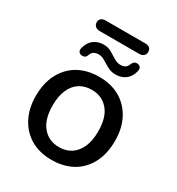

<svg xmlns="http://www.w3.org/2000/svg" viewBox="-184 -887 934 1013"><g transform="rotate(30 282.5 -381.0)"><path d="M283 9Q209 9 155.5 -22Q102 -53 72 -110Q42 -167 42 -244Q42 -303 59 -349Q76 -395 107.5 -428.5Q139 -462 183.5 -479.5Q228 -497 283 -497Q356 -497 409.5 -466Q463 -435 493 -378.5Q523 -322 523 -244Q523 -186 506 -139Q489 -92 457.5 -59Q426 -26 381.5 -8.5Q337 9 283 9ZM283 -69Q324 -69 355 -89Q386 -109 403.5 -148Q421 -187 421 -244Q421 -330 383 -374Q345 -418 283 -418Q241 -418 210 -398.5Q179 -379 161.5 -340Q144 -301 144 -244Q144 -159 182 -114Q220 -69 283 -69ZM163 -707Q146 -707 136 -716Q126 -725 126 -739Q126 -755 136 -763Q146 -771 163 -771H403Q421 -771 430.5 -763Q440 -755 440 -739Q440 -725 430.5 -716Q421 -707 403 -707ZM145 -548Q133 -549 126.5 -558Q120 -567 124 -581Q133 -618 158 -637Q183 -656 218 -656Q245 -656 266.5 -643.5Q288 -631 307 -619Q326 -607 346 -607Q362 -607 373.5 -613.5Q385 -620 391 -636Q395 -647 402.5 -653Q410 -659 422 -658Q434 -657 440.5 -648.5Q447 -640 443 -624Q434 -587 409 -568.5Q384 -550 349 -550Q322 -550 300 -562Q278 -574 259 -586Q240 -598 221 -598Q205 -598 193 -591.5Q181 -585 176 -570Q173 -559 165.5 -553Q158 -547 145 -548Z"/></g></svg>

Font: Nunito ExtraLight SemiBold
Style: Regular
Weight: 600
Version: Version 3.602